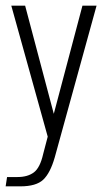

<svg xmlns="http://www.w3.org/2000/svg" viewBox="-28 -490 375 680"><path d="M-8 170 -3 137H34Q70 137 92 120.5Q114 104 125 55L141 -6L12 -470H61L163 -85L164 -73H161L162 -85L264 -470H314L166 67Q150 123 125 146.5Q100 170 44 170Z"/></svg>

Font: Smooch Sans Thin
Style: Regular
Weight: 400
Version: Version 1.010